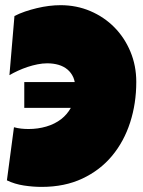

<svg xmlns="http://www.w3.org/2000/svg" viewBox="-20 -732 555 745"><path d="M270 -413.6Q268.1 -423.3 264.6 -431.6Q256.3 -450.2 241.7 -462.4Q227.1 -474.6 207 -480.5Q187 -486.3 163.1 -486.3Q145 -486.3 125.5 -482.4Q106 -478.5 86.9 -472.2Q67.9 -465.8 49.8 -457.5Q31.7 -449.2 16.6 -440.4L36.1 -669.9Q55.2 -679.7 77.4 -687.3Q99.6 -694.8 123 -700.4Q146.5 -706.1 169.9 -709Q193.4 -711.9 214.8 -711.9Q276.9 -711.9 330.6 -689Q384.3 -666 423.8 -626Q463.4 -585.9 486.1 -531.5Q508.8 -477.1 508.8 -414.1Q508.8 -330.6 484.9 -256.6Q460.9 -182.6 414.6 -127Q368.2 -71.3 299.6 -39.1Q231 -6.8 141.6 -6.8Q107.9 -6.8 72.5 -12.2Q37.1 -17.6 6.8 -32.2L34.2 -238.3Q48.3 -234.4 62.5 -232.9Q76.7 -231.4 90.8 -231.4Q127 -231.4 159.7 -241Q192.4 -250.5 217.8 -270Q240.2 -287.6 254.9 -313.5H74.2V-413.6Z"/></svg>

Font: Luckiest Guy RUS-BEL-UKR
Style: Regular
Weight: 400
Designer: Astigmatic (AOETI)
Foundry: Astigmatic (AOETI)
Version: Version 1.00 March 11, 2019, initial release